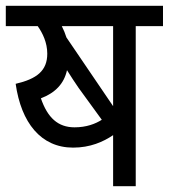

<svg xmlns="http://www.w3.org/2000/svg" viewBox="-20 -642 582 662"><path d="M448 -552H542V-622H0V-552H110C127 -528 143 -495 143 -457C143 -398 107 -370 34 -353C53 -219 121 -133 232 -133C291 -133 336 -153 370 -176V0H448ZM370 -552V-276L209 -513C205 -526 200 -538 193 -552ZM251 -339 331 -229C309 -215 278 -203 237 -203C180 -203 144 -236 121 -303C171 -322 201 -354 211 -400C225 -378 239 -356 251 -339Z"/></svg>

Font: Noto Sans Devanagari UI SemiCondensed
Style: Regular
Weight: 400
Width: 4
Designer: Jelle Bosma - Monotype Design Team
Foundry: Monotype Imaging Inc.
Version: Version 2.003